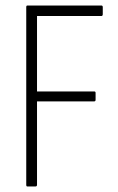

<svg xmlns="http://www.w3.org/2000/svg" viewBox="-20 -675 427 695"><path d="M79 0Q75 0 75 -6V-649Q75 -655 79 -655H347Q352 -655 352 -649V-624Q352 -617 347 -617H114V-344H321Q326 -344 326 -339V-314Q326 -308 321 -308H114V-6Q114 0 108 0Z"/></svg>

Font: Sofia Sans Condensed ExtraLight
Style: Regular
Weight: 250
Version: Version 4.100